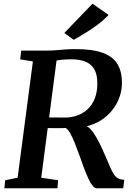

<svg xmlns="http://www.w3.org/2000/svg" viewBox="-20 -1016 718 1036"><path d="M3.5 0 8 -43.5 75 -57 157.5 -684.5 89 -695.5 94.5 -743H231.5Q259 -743 281.8 -745Q304.5 -747 329.5 -749Q354.5 -751 388 -751Q480.5 -751 535 -730.8Q589.5 -710.5 613.5 -670.8Q637.5 -631 638 -573Q638.5 -511 609.2 -457.2Q580 -403.5 528 -369Q476 -334.5 408 -329L435 -337Q451 -338 468 -319.5Q485 -301 500.8 -273.2Q516.5 -245.5 529 -218Q541.5 -190.5 549 -173.5Q563 -141 573 -117.2Q583 -93.5 593 -77.8Q603 -62 616.5 -54.2Q630 -46.5 650.5 -46L645 0H502Q491.5 0 480.5 -12.8Q469.5 -25.5 458 -49.8Q446.5 -74 433.5 -108.5Q421 -143 408.2 -178.8Q395.5 -214.5 382.8 -246Q370 -277.5 357.8 -298.8Q345.5 -320 334 -325.5Q331.5 -325 318.5 -324.8Q305.5 -324.5 287.8 -324.5Q270 -324.5 252.8 -324.8Q235.5 -325 224.5 -325L231.5 -382.5Q241.5 -382.5 258 -382.2Q274.5 -382 292.5 -382Q310.5 -382 324.5 -382Q338.5 -382 342.5 -382Q381 -384.5 411.8 -399Q442.5 -413.5 463.8 -438.2Q485 -463 495.8 -497.8Q506.5 -532.5 505 -576Q503 -636.5 469 -666.2Q435 -696 362 -696Q352.5 -696 333.2 -695Q314 -694 294.8 -691.2Q275.5 -688.5 265 -683.5L289.5 -723L202.5 -57L293.5 -43.5L290 0ZM378 -801 327 -838 479 -996 566 -935.5Q539 -907 504.8 -881.5Q470.5 -856 437 -835.8Q403.5 -815.5 378 -801Z"/></svg>

Font: Merriweather 20pt SemiBold
Style: Italic
Weight: 600
Italic angle: -7.8°
Version: Version 2.101